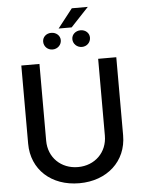

<svg xmlns="http://www.w3.org/2000/svg" viewBox="-66 -1098 869 1160"><g transform="rotate(-5 368.0 -517.5)"><path d="M546 -728V-262C546 -161 471 -87 368 -87C265 -87 190 -161 190 -262V-728H80V-254C80 -97 198 11 368 11C536 11 656 -97 656 -254V-728ZM224 -860C224 -831 247 -808 277 -808C307 -808 331 -831 331 -860C331 -888 307 -909 277 -909C247 -909 224 -888 224 -860ZM324 -931H403L511 -1046H414ZM401 -860C401 -831 425 -808 455 -808C485 -808 508 -831 508 -860C508 -888 485 -909 455 -909C425 -909 401 -888 401 -860Z"/></g></svg>

Font: Wafeq Medium
Style: Regular
Weight: 500
Designer: Rasmus Andersson & Azza Alameddine
Foundry: Google & TypeTogether
Version: Version 3.000;January 28, 2025;FontCreator 15.0.0.3014 64-bi